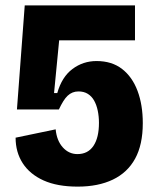

<svg xmlns="http://www.w3.org/2000/svg" viewBox="-20 -680 586 714"><path d="M269 14Q193 14 142 -9Q91 -32 64.5 -73Q38 -114 38 -168L187 -199Q191 -157 213.5 -132Q236 -107 268 -107Q307 -107 327.5 -137.5Q348 -168 348 -223Q348 -247 343.5 -268.5Q339 -290 330 -306Q321 -322 306.5 -331Q292 -340 272 -340Q260 -340 250 -336Q240 -332 231.5 -324Q223 -316 215 -303Q207 -290 199 -273H43L72 -660H482V-530H200L181 -334H193Q210 -394 249.5 -423.5Q289 -453 339 -453Q396 -453 434 -423.5Q472 -394 491.5 -342Q511 -290 511 -222Q511 -142 482.5 -90Q454 -38 399.5 -12Q345 14 269 14Z"/></svg>

Font: Bricolage Grotesque 96pt ExtraBold SemiCondensed ExtraBold
Style: Regular
Weight: 800
Width: 4
Version: Version 1.001;gftools[0.9.33.dev8+g029e19f]